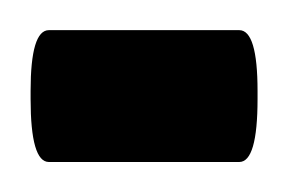

<svg xmlns="http://www.w3.org/2000/svg" viewBox="-35 -108 191 128"><path d="M124.5 -87.9Q136.7 -87.9 136.7 -47.4V-42Q136.7 0 124.5 0H-2.4Q-14.6 0 -14.6 -42V-47.4Q-14.6 -87.9 -2.4 -87.9Z"/></svg>

Font: Shabnam FD
Style: Regular
Weight: 400
Foundry: DejaVu fonts team - Redesigned by Saber Rastikerdar - Based on Vazir font
Version: Version 5.00;October 20, 2019;FontCreator 12.0.0.2547 64-bit